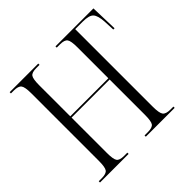

<svg xmlns="http://www.w3.org/2000/svg" viewBox="-175 -894 1073 1073"><g transform="rotate(-45 362.0 -357.0)"><path d="M36 0V-10H60Q95 -10 106 -25Q117 -40 117 -90V-624Q117 -674 105.5 -689Q94 -704 59 -704H36V-714H262V-704H236Q201 -704 190.5 -689Q180 -674 180 -624V-379H481V-624Q481 -674 470 -689Q459 -704 424 -704H398V-714H698L703 -552H693L690 -618Q687 -667 670.5 -685.5Q654 -704 603 -704H544V-92Q544 -41 555.5 -25.5Q567 -10 603 -10H626V0H398V-10H424Q460 -10 470.5 -25Q481 -40 481 -91V-369H180V-90Q180 -40 190.5 -25Q201 -10 236 -10H262V0Z"/></g></svg>

Font: Noto Serif Display Condensed Light
Style: Regular
Weight: 300
Width: 3
Designer: Monotype Design Team
Foundry: Monotype Imaging Inc.
Version: Version 2.009